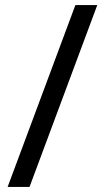

<svg xmlns="http://www.w3.org/2000/svg" viewBox="-20 -734 412 754"><path d="M362 -714 96 0H10L276 -714Z"/></svg>

Font: Noto Sans Glagolitic
Style: Regular
Weight: 400
Designer: Monotype Design Team
Foundry: Monotype Imaging Inc.
Version: Version 2.004; ttfautohint (v1.8.4.7-5d5b)